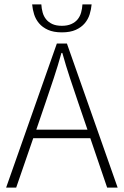

<svg xmlns="http://www.w3.org/2000/svg" viewBox="-20 -858 566 878"><path d="M188 -388 146 -265H380L338 -388Q318 -447 300 -501Q282 -555 265 -616H261Q244 -555 226 -501Q208 -447 188 -388ZM8 0 240 -659H286L518 0H470L393 -226H132L54 0ZM263 -710Q225 -710 199.5 -721.5Q174 -733 158.5 -751.5Q143 -770 136 -792.5Q129 -815 127 -838H169Q170 -819 175 -801Q180 -783 191 -769.5Q202 -756 219.5 -748Q237 -740 263 -740Q288 -740 306 -748Q324 -756 335 -769.5Q346 -783 351 -801Q356 -819 357 -838H399Q397 -815 390 -792.5Q383 -770 367.5 -751.5Q352 -733 326.5 -721.5Q301 -710 263 -710Z"/></svg>

Font: CV Source Sans Light
Style: Regular
Weight: 300
Designer: Paul D. Hunt
Foundry: Adobe Systems Incorporated
Version: Version 3.001